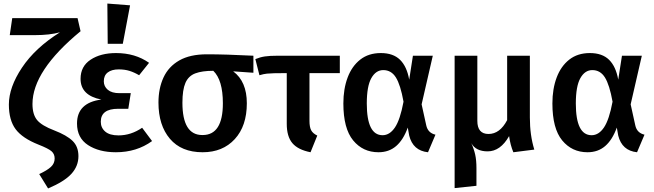

<svg xmlns="http://www.w3.org/2000/svg" viewBox="-20 -843 3685 1082"><path d="M251 219 201 138Q246 117 267 97.5Q288 78 288 50Q288 25 270.5 9.5Q253 -6 197 -28Q106 -64 68 -115Q30 -166 30 -254Q30 -351 104 -462Q178 -573 318 -661Q260 -645 176 -645H35L49 -741H417L434 -667Q163 -444 163 -257Q163 -198 189 -166.5Q215 -135 286 -108Q356 -81 389 -49Q422 -17 422 37Q422 93 382.5 136.5Q343 180 251 219Z M633 15Q538 15 476 -25.5Q414 -66 414 -147Q414 -264 551 -282Q434 -305 434 -399Q434 -469 490.5 -506.5Q547 -544 634 -544Q742 -544 820 -489L764 -419Q737 -435 710 -443.5Q683 -452 649 -452Q610 -452 587.5 -435Q565 -418 565 -385Q565 -356 587.5 -337Q610 -318 653 -318H717L703 -230H646Q548 -230 548 -157Q548 -123 573 -101.5Q598 -80 648 -80Q718 -80 781 -123L837 -48Q750 15 633 15ZM672 -596H587L585 -823L713 -813Z M1122 15Q1002 15 937.5 -61Q873 -137 873 -265Q873 -345 901.5 -406.5Q930 -468 990.5 -502.5Q1051 -537 1146 -537Q1252 -537 1408 -529V-433L1294 -441Q1371 -384 1371 -261Q1371 -133 1303 -59Q1235 15 1122 15ZM1122 -82Q1236 -82 1236 -261Q1236 -392 1182 -444Q1119 -444 1080.5 -429.5Q1042 -415 1025 -376Q1008 -337 1008 -264Q1008 -82 1120 -82Z M1730 15Q1659 1 1627.5 -36.5Q1596 -74 1596 -145V-431Q1509 -431 1484 -428Q1465 -426 1442 -419L1419 -510Q1446 -521 1473 -525Q1500 -529 1545 -529H1895V-431H1724V-162Q1724 -127 1733.5 -109Q1743 -91 1768 -79Z M2392 15Q2307 6 2286 -79L2278 -124Q2253 -55 2212.5 -20Q2172 15 2113 15Q2025 15 1970 -52Q1915 -119 1915 -260Q1915 -342 1939 -406Q1963 -470 2010 -507Q2057 -544 2126 -544Q2196 -544 2234.5 -506Q2273 -468 2286 -394L2307 -529H2419L2356 -255L2382 -137Q2391 -94 2434 -84ZM2136 -81Q2176 -81 2205.5 -124.5Q2235 -168 2254 -270Q2237 -365 2211 -406.5Q2185 -448 2140 -448Q2098 -448 2072.5 -402.5Q2047 -357 2047 -260Q2047 -81 2136 -81Z M2542 217V-529H2670V-162Q2670 -88 2733 -88Q2797 -88 2838 -166V-529H2966V-181Q2966 -81 2991 0L2873 15Q2856 -25 2849 -76Q2800 10 2728 10Q2662 10 2636 -36Q2651 -3 2658 28.5Q2665 60 2665 105V204Z M3570 15Q3485 6 3464 -79L3456 -124Q3431 -55 3390.5 -20Q3350 15 3291 15Q3203 15 3148 -52Q3093 -119 3093 -260Q3093 -342 3117 -406Q3141 -470 3188 -507Q3235 -544 3304 -544Q3374 -544 3412.5 -506Q3451 -468 3464 -394L3485 -529H3597L3534 -255L3560 -137Q3569 -94 3612 -84ZM3314 -81Q3354 -81 3383.5 -124.5Q3413 -168 3432 -270Q3415 -365 3389 -406.5Q3363 -448 3318 -448Q3276 -448 3250.5 -402.5Q3225 -357 3225 -260Q3225 -81 3314 -81Z"/></svg>

Font: Trujillo Medium
Style: Regular
Weight: 500
Designer: Fira Sans original fonts by bBox Type GmbH, Carrois Corporate GbR, & Edenspiekermann AG / Changes by Cristiano Sobral
Foundry: Fira Sans original fonts by bBox Type GmbH, Carrois Corporate GbR, & Edenspiekermann AG / Changes by Cristiano Sobral
Version: Version 4.301;October 17, 2021;FontCreator 14.0.0.2814 64-bi